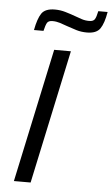

<svg xmlns="http://www.w3.org/2000/svg" viewBox="-60 -945 573 984"><g transform="rotate(5 226.5 -452.5)"><path d="M50 0 197 -688H283L136 0ZM85 -780Q96 -839 114.5 -866.5Q133 -894 183 -894Q211 -894 236.5 -886.5Q262 -879 287 -870Q306 -863 324 -857Q342 -851 363 -851Q384 -851 391.5 -863Q399 -875 405 -905H453Q443 -846 424 -818.5Q405 -791 356 -791Q327 -791 302 -798.5Q277 -806 252 -815Q233 -822 214.5 -828Q196 -834 176 -834Q155 -834 148 -822Q141 -810 134 -780Z"/></g></svg>

Font: Saira
Style: Italic
Weight: 400
Italic angle: -12°
Designer: Hector Gatti with collaboration of the Omnibus-Type team
Foundry: Omnibus-Type
Version: Version 1.100; ttfautohint (v1.8.3)